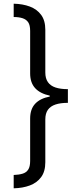

<svg xmlns="http://www.w3.org/2000/svg" viewBox="-20 -852 416 1038"><path d="M347 -296Q307 -296 280 -287Q253 -278 239 -258.5Q225 -239 225 -206V25Q225 75 202.5 105.5Q180 136 141.5 150.5Q103 165 54 166V94Q82 93 102 87Q122 81 132.5 65Q143 49 143 18V-211Q143 -262 170 -291Q197 -320 249 -330V-335Q197 -346 170 -375.5Q143 -405 143 -455V-685Q143 -716 132.5 -731.5Q122 -747 102 -753.5Q82 -760 54 -760V-832Q103 -831 141.5 -816.5Q180 -802 202.5 -771.5Q225 -741 225 -691V-460Q225 -428 239 -408Q253 -388 280 -379Q307 -370 347 -370Z"/></svg>

Font: hingl115
Style: Book
Weight: 400
Designer: Jelle Bosma - Monotype Design Team
Foundry: Monotype Imaging Inc.
Version: Version 2.003